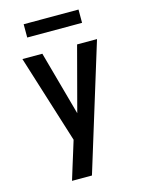

<svg xmlns="http://www.w3.org/2000/svg" viewBox="-135 -799 821 1089"><g transform="rotate(-15 275.0 -254.5)"><path d="M149 210Q161 171 173 132Q185 93 197 55L218 -13L56 -530H173L277 -153L377 -530H494L266 210ZM436 -641H114V-719H436Z"/></g></svg>

Font: Lode Term
Style: Bold
Weight: 700
Monospace: yes
Designer: Belleve Invis
Foundry: Belleve Invis
Version: Version 29.2.0